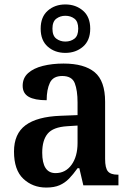

<svg xmlns="http://www.w3.org/2000/svg" viewBox="-20 -834 586 864"><path d="M188 10Q127 10 85 -29.5Q43 -69 43 -152Q43 -232 95 -270.5Q147 -309 252 -313L329 -316V-373Q329 -427 316.5 -459.5Q304 -492 260 -492Q219 -492 204.5 -461.5Q190 -431 190 -383Q136 -383 109 -398.5Q82 -414 82 -448Q82 -483 106.5 -505Q131 -527 173 -537.5Q215 -548 266 -548Q359 -548 406 -509Q453 -470 453 -376V-119Q453 -78 465.5 -63Q478 -48 509 -48H513V0H355L337 -77H329Q309 -49 290.5 -30Q272 -11 248 -0.5Q224 10 188 10ZM230 -55Q275 -55 302 -92.5Q329 -130 329 -191V-269L282 -266Q219 -262 194.5 -232.5Q170 -203 170 -147Q170 -55 230 -55ZM274 -596Q227 -596 195 -624Q163 -652 163 -705Q163 -758 195 -786Q227 -814 274 -814Q321 -814 353.5 -786Q386 -758 386 -705Q386 -652 353.5 -624Q321 -596 274 -596ZM274 -647Q298 -647 315 -660Q332 -673 332 -705Q332 -737 315 -750Q298 -763 274 -763Q251 -763 233.5 -750Q216 -737 216 -705Q216 -673 233.5 -660Q251 -647 274 -647Z"/></svg>

Font: Noto Serif Tamil SemiCondensed SemiBold
Style: Italic
Weight: 600
Width: 4
Italic angle: -12°
Designer: Indian Type Foundry, Tom Grace, and the Monotype Design Team
Foundry: Monotype Imaging Inc.
Version: Version 2.003; ttfautohint (v1.8.4.7-5d5b)